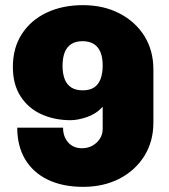

<svg xmlns="http://www.w3.org/2000/svg" viewBox="-20 -716 655 746"><path d="M303 10Q224 10 166.5 -17.5Q109 -45 78 -96.5Q47 -148 47 -220H225Q225 -185 245 -162.5Q265 -140 299 -140Q321 -140 339 -150Q357 -160 368 -177Q379 -194 379 -215V-301Q353 -273 317.5 -261Q282 -249 254 -249Q192 -249 141 -272Q90 -295 60 -341.5Q30 -388 30 -456Q30 -530 65 -584Q100 -638 161.5 -667Q223 -696 302 -696Q382 -696 444 -664Q506 -632 541 -576Q576 -520 576 -446V-240Q576 -166 540.5 -109.5Q505 -53 443.5 -21.5Q382 10 303 10ZM301 -365Q329 -365 346 -376.5Q363 -388 371 -410Q379 -432 379 -461Q379 -492 370.5 -513Q362 -534 344.5 -545Q327 -556 301 -556Q274 -556 256.5 -544.5Q239 -533 231 -511.5Q223 -490 223 -460Q223 -431 231 -409.5Q239 -388 256.5 -376.5Q274 -365 301 -365Z"/></svg>

Font: Chivo Medium Black
Style: Regular
Weight: 900
Version: Version 2.002